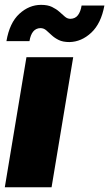

<svg xmlns="http://www.w3.org/2000/svg" viewBox="-28 -786 458 806"><path d="M-7.8 0 83 -545.9H279.3L188.5 0ZM263.7 -609.4Q235.8 -609.4 218.3 -618.2Q200.7 -627 188.7 -638.4Q176.8 -649.9 166 -658.9Q155.3 -668 141.6 -668Q104.5 -667 95.7 -613.3H-1Q12.2 -690.4 53.2 -728Q94.2 -765.6 144.5 -765.6Q172.4 -765.6 190.4 -756.8Q208.5 -748 221.2 -736.6Q233.9 -725.1 244.4 -716.1Q254.9 -707 267.6 -707Q288.1 -707.5 299.3 -722.4Q310.5 -737.3 314.5 -762.7H410.2Q396.5 -687.5 355.2 -648.9Q314 -610.4 263.7 -609.4Z"/></svg>

Font: Inter Tight Black
Style: Italic
Weight: 900
Italic angle: -9.39999°
Designer: Rasmus Andersson
Foundry: rsms
Version: Version 3.004; ttfautohint (v1.8.4.7-5d5b)